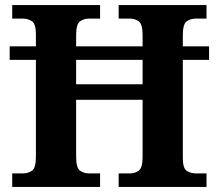

<svg xmlns="http://www.w3.org/2000/svg" viewBox="-20 -734 859 754"><path d="M28 0V-53H70Q91 -53 106 -64Q121 -75 121 -118V-499H18V-552H121V-600Q121 -640 105.5 -650.5Q90 -661 70 -661H28V-714H373V-661H330Q309 -661 294 -650Q279 -639 279 -596V-552H540V-596Q540 -639 525 -650Q510 -661 489 -661H446V-714H791V-661H749Q728 -661 713 -650Q698 -639 698 -596V-552H801V-499H698V-113Q698 -73 713.5 -63Q729 -53 749 -53H791V0H446V-53H489Q510 -53 525 -64Q540 -75 540 -118V-342H279V-118Q279 -75 294 -64Q309 -53 330 -53H373V0ZM279 -403H540V-499H279Z"/></svg>

Font: Noto Serif Vithkuqi
Style: Bold
Weight: 700
Version: Version 1.005